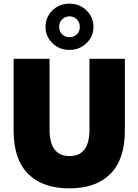

<svg xmlns="http://www.w3.org/2000/svg" viewBox="-20 -1024 763 1058"><path d="M55 -304V-700H253V-310Q253 -164 363 -164Q473 -164 473 -310V-700H668V-304Q668 -146 588.5 -66Q509 14 362 14Q215 14 135 -66Q55 -146 55 -304ZM231 -876Q231 -930 269 -967Q307 -1004 363 -1004Q399 -1004 429.5 -987Q460 -970 477.5 -940.5Q495 -911 495 -876Q495 -823 456.5 -786Q418 -749 363 -749Q307 -749 269 -786Q231 -823 231 -876ZM420 -876Q420 -901 403.5 -917.5Q387 -934 363 -934Q339 -934 322.5 -917.5Q306 -901 306 -876Q306 -851 322.5 -835Q339 -819 363 -819Q387 -819 403.5 -835Q420 -851 420 -876Z"/></svg>

Font: Chess Sans ExtraBold
Style: Regular
Weight: 800
Designer: Wolf Bōese
Foundry: Wolf Bōese
Version: Version 7.223